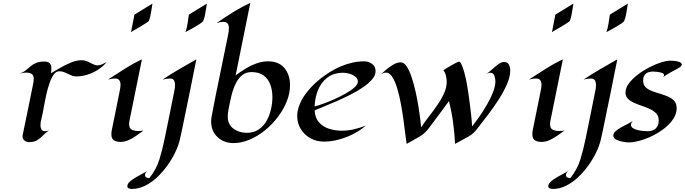

<svg xmlns="http://www.w3.org/2000/svg" viewBox="-20 -937 4570 1281"><path d="M691.9 -523.4Q669.4 -495.1 636.2 -473.4Q603 -451.7 565.2 -439.5Q527.3 -427.2 491.7 -427.2Q470.2 -427.2 451.7 -435.8Q433.1 -444.3 414.3 -452.9Q395.5 -461.4 374.5 -461.4Q353.5 -461.4 337.4 -438Q321.3 -414.6 309.1 -378.4Q296.9 -342.3 288.1 -302.5Q279.3 -262.7 273.4 -229Q267.6 -195.3 264.2 -178.2Q260.3 -159.2 255.1 -139.9Q250 -120.6 250 -100.6Q250 -85 256.6 -73.2Q263.2 -61.5 281.2 -61.5Q293 -61.5 307.1 -67.4Q283.2 -50.3 265.6 -32Q248 -13.7 227.5 -1.2Q207 11.2 173.3 11.2Q156.7 11.2 143.6 0.7Q130.4 -9.8 130.4 -27.3Q130.4 -31.7 131.3 -36.1Q147.9 -119.6 165.8 -203.1Q183.6 -286.6 199.7 -370.1Q201.7 -379.9 203.4 -389.9Q205.1 -399.9 205.1 -409.7Q205.1 -435.1 191.2 -443.8Q177.2 -452.6 153.8 -452.6Q132.3 -452.6 109.4 -445.3Q107.4 -444.3 106 -443.8Q106 -443.8 109.4 -445.3Q134.8 -454.1 151.4 -467.5Q168 -481 183.8 -494.6Q199.7 -508.3 220.9 -517.3Q242.2 -526.4 276.4 -526.4Q322.8 -526.4 322.8 -481.9Q322.8 -473.1 322 -464.8Q321.3 -456.5 319.8 -448.2Q347.2 -464.4 382.6 -484.9Q418 -505.4 454.8 -520.3Q491.7 -535.2 523.4 -535.2Q545.9 -535.2 564.5 -526.6Q583 -518.1 599.4 -509.5Q615.7 -501 631.3 -501Q646 -501 662.8 -508.5Q679.7 -516.1 691.9 -523.4Z M997.1 -913.1Q994.6 -898.4 991.5 -876.5Q988.3 -854.5 983.6 -832.5Q979 -810.5 972.2 -796.4Q970.7 -793.5 954.8 -783.2Q939 -772.9 917.7 -760.3Q896.5 -747.6 878.2 -737.1Q859.9 -726.6 854 -722.7L877 -839.4ZM841.3 -108.9Q841.3 -80.1 859.6 -71.5Q877.9 -63 902.8 -63Q920.9 -63 937.5 -65.9Q915.5 -50.3 890.9 -32.7Q866.2 -15.1 839.4 -2.7Q812.5 9.8 784.7 9.8Q756.8 9.8 740 -1Q723.1 -11.7 723.1 -42Q723.1 -50.3 724.1 -58.3Q725.1 -66.4 727.1 -74.7L778.8 -330.6Q780.8 -340.8 782.5 -351.1Q784.2 -361.3 784.2 -371.6Q784.2 -389.6 776.1 -401.4Q768.1 -413.1 748 -413.1Q735.8 -413.1 723.9 -410.9Q711.9 -408.7 700.2 -406.2Q755.9 -441.4 811.5 -477.3Q867.2 -513.2 926.8 -541L844.2 -133.3Q841.3 -119.6 841.3 -108.9Z M1360.4 -913.1Q1357.4 -897.9 1354.5 -876.2Q1351.6 -854.5 1346.9 -832.8Q1342.3 -811 1335.4 -796.4Q1333 -791 1317.4 -780.5Q1301.8 -770 1281 -757.8Q1260.3 -745.6 1242.2 -735.8Q1224.1 -726.1 1217.3 -722.7Q1227.1 -751 1231.4 -780.5Q1235.8 -810.1 1240.2 -839.4ZM1290 -541Q1269.5 -437 1248.3 -333.3Q1227.1 -229.5 1205.6 -125.5Q1199.7 -95.2 1193.1 -64.9Q1186.5 -34.7 1179.7 -4.4Q1170.4 35.2 1148.9 79.8Q1127.4 124.5 1096.4 167.7Q1065.4 210.9 1027.6 246.3Q989.7 281.7 947 302.7Q904.3 323.7 859.9 323.7Q850.6 323.7 840.1 320.1Q829.6 316.4 829.6 304.7Q829.6 289.6 846.2 274.7Q862.8 259.8 886.5 246.1Q910.2 232.4 932.1 220.9Q954.1 209.5 965.3 201.7Q959 206.5 953.1 214.1Q947.3 221.7 947.3 230.5Q947.3 241.2 955.6 246.1Q963.9 251 973.1 251H976.6Q1022.9 193.8 1043.7 126Q1064.5 58.1 1078.6 -12.2Q1094.2 -90.3 1110.6 -168.7Q1127 -247.1 1142.1 -325.2Q1144.5 -336.4 1146.2 -347.7Q1147.9 -358.9 1147.9 -370.1Q1147.9 -387.7 1140.9 -400.4Q1133.8 -413.1 1113.8 -413.1Q1101.6 -413.1 1089.4 -411.1Q1077.1 -409.2 1064.9 -406.2Q1119.6 -442.9 1176.3 -475.8Q1232.9 -508.8 1290 -541Z M1537.1 17.6Q1473.6 17.6 1431.2 -22.5Q1388.7 -62.5 1388.7 -127Q1388.7 -143.6 1392.6 -163.1Q1418 -298.8 1446.5 -434.1Q1475.1 -569.3 1502 -705.1Q1503.9 -715.8 1505.6 -726.8Q1507.3 -737.8 1507.3 -749Q1507.3 -767.6 1499.3 -779.3Q1491.2 -791 1470.7 -791Q1459 -791 1447.3 -788.8Q1435.5 -786.6 1424.8 -783.2Q1478.5 -820.3 1534.4 -855.2Q1590.3 -890.1 1649.9 -917.5L1552.2 -434.1Q1582 -456.5 1617.4 -478.3Q1652.8 -500 1691.2 -513.9Q1729.5 -527.8 1768.1 -527.8Q1840.3 -527.8 1877.7 -482.9Q1915 -438 1915 -368.7Q1915 -315.4 1893.3 -260.7Q1871.6 -206.1 1833.7 -156.2Q1795.9 -106.4 1747.3 -67.1Q1698.7 -27.8 1644.8 -5.1Q1590.8 17.6 1537.1 17.6ZM1658.2 -456.1Q1622.6 -456.1 1598.1 -437.3Q1573.7 -418.5 1557.6 -388.9Q1541.5 -359.4 1531.7 -326.4Q1522 -293.5 1516.6 -265.6Q1511.7 -242.7 1505.6 -212.4Q1499.5 -182.1 1499.5 -159.7Q1499.5 -106 1537.8 -78.4Q1576.2 -50.8 1625.5 -50.8Q1672.4 -50.8 1705.3 -72.8Q1738.3 -94.7 1758.5 -130.6Q1778.8 -166.5 1788.1 -208.3Q1797.4 -250 1797.4 -289.6Q1797.4 -335 1783.4 -372.8Q1769.5 -410.6 1739 -433.3Q1708.5 -456.1 1658.2 -456.1Z M2079.1 -200.7Q2082 -149.9 2108.4 -120.4Q2134.8 -90.8 2175.5 -77.9Q2216.3 -64.9 2260.7 -64.9Q2301.3 -64.9 2342 -74.5Q2382.8 -84 2420.4 -99.1Q2384.8 -67.4 2337.6 -43.2Q2290.5 -19 2239.5 -5.6Q2188.5 7.8 2140.6 7.8Q2091.8 7.8 2051.5 -14.4Q2011.2 -36.6 1987.1 -75.4Q1962.9 -114.3 1962.9 -164.1Q1962.9 -181.2 1966.3 -197.3Q1976.1 -245.6 2005.6 -291Q2035.2 -336.4 2076.7 -376Q2118.2 -415.5 2164.6 -445.8Q2210.9 -476.1 2253.9 -494.1Q2290.5 -509.8 2329.8 -518.8Q2369.1 -527.8 2409.2 -527.8Q2438.5 -527.8 2462.2 -511Q2485.8 -494.1 2485.8 -462.4Q2485.8 -434.6 2462.4 -407Q2439 -379.4 2400.4 -353.5Q2361.8 -327.6 2315.9 -304.4Q2270 -281.2 2224.1 -261.2Q2178.2 -241.2 2139.9 -225.8Q2101.6 -210.4 2079.1 -200.7ZM2272 -451.7Q2206.5 -451.7 2164.6 -419.7Q2122.6 -387.7 2101.8 -336.4Q2081.1 -285.2 2079.1 -227.1Q2095.7 -230.5 2129.6 -242.4Q2163.6 -254.4 2204.3 -272.2Q2245.1 -290 2282.2 -310.8Q2319.3 -331.5 2343.5 -352.5Q2367.7 -373.5 2367.7 -392.1Q2367.7 -412.1 2350.6 -425.5Q2333.5 -439 2310.8 -445.3Q2288.1 -451.7 2272 -451.7Z M3016.1 22.9Q3012.7 -49.3 3002.9 -120.8Q2993.2 -192.4 2975.1 -262.2Q2950.2 -228 2925 -194.1Q2899.9 -160.2 2874.5 -126.5Q2859.9 -107.4 2845 -86.9Q2830.1 -66.4 2812.5 -49.8Q2802.2 -40 2779.1 -25.9Q2755.9 -11.7 2731.4 1.7Q2707 15.1 2692.9 22.9Q2689.5 3.9 2684.6 -38.3Q2679.7 -80.6 2672.4 -134.3Q2665 -188 2654.8 -243.7Q2644.5 -299.3 2630.4 -346.7Q2616.2 -394 2597.7 -423.3Q2579.1 -452.6 2555.7 -452.6Q2546.9 -452.6 2538.1 -449.5Q2529.3 -446.3 2522 -441.9Q2538.1 -457 2560.1 -475.3Q2582 -493.7 2606.4 -507.3Q2630.9 -521 2654.3 -521Q2674.8 -521 2692.9 -494.4Q2710.9 -467.8 2725.6 -424.3Q2740.2 -380.9 2751.7 -330.1Q2763.2 -279.3 2771.2 -230.2Q2779.3 -181.2 2783.9 -142.8Q2788.6 -104.5 2789.6 -86.9Q2809.6 -118.2 2838.4 -155.3Q2867.2 -192.4 2895 -231.9Q2922.9 -271.5 2941.7 -312Q2960.4 -352.5 2960.4 -390.6Q2960.4 -410.6 2955.3 -431.4Q2950.2 -452.1 2938 -468.3Q2942.9 -471.7 2957.8 -481Q2972.7 -490.2 2990.5 -500.5Q3008.3 -510.7 3022.7 -518.1Q3037.1 -525.4 3041.5 -525.4Q3050.8 -525.4 3057.6 -510.5Q3064.5 -495.6 3066.9 -488.8Q3080.1 -451.7 3089.4 -405.8Q3098.6 -359.9 3105.2 -313Q3111.8 -266.1 3116.7 -227.1Q3120.6 -193.8 3124.5 -160.4Q3128.4 -127 3129.4 -93.8Q3150.4 -119.1 3176.8 -156.7Q3203.1 -194.3 3228 -237.1Q3252.9 -279.8 3269 -321Q3285.2 -362.3 3285.2 -395.5Q3285.2 -413.6 3278.1 -432.6Q3271 -451.7 3248.5 -451.7Q3241.7 -451.7 3235.1 -449.2Q3228.5 -446.8 3222.7 -443.8Q3239.3 -452.6 3260.5 -471.9Q3281.7 -491.2 3303.2 -507.3Q3324.7 -523.4 3342.3 -523.4Q3367.2 -523.4 3375.7 -505.1Q3384.3 -486.8 3384.3 -466.3Q3384.3 -424.8 3362.3 -374.8Q3340.3 -324.7 3307.4 -273.4Q3274.4 -222.2 3240 -176.8Q3205.6 -131.3 3180.2 -99.1Q3170.4 -86.4 3160.4 -73.7Q3150.4 -61 3138.7 -49.8Q3126.5 -38.1 3103.5 -24.7Q3080.6 -11.2 3056.4 1.2Q3032.2 13.7 3016.1 22.9Z M3805.7 -913.1Q3803.2 -898.4 3800 -876.5Q3796.9 -854.5 3792.2 -832.5Q3787.6 -810.5 3780.8 -796.4Q3779.3 -793.5 3763.4 -783.2Q3747.6 -772.9 3726.3 -760.3Q3705.1 -747.6 3686.8 -737.1Q3668.5 -726.6 3662.6 -722.7L3685.5 -839.4ZM3649.9 -108.9Q3649.9 -80.1 3668.2 -71.5Q3686.5 -63 3711.4 -63Q3729.5 -63 3746.1 -65.9Q3724.1 -50.3 3699.5 -32.7Q3674.8 -15.1 3647.9 -2.7Q3621.1 9.8 3593.3 9.8Q3565.4 9.8 3548.6 -1Q3531.7 -11.7 3531.7 -42Q3531.7 -50.3 3532.7 -58.3Q3533.7 -66.4 3535.6 -74.7L3587.4 -330.6Q3589.4 -340.8 3591.1 -351.1Q3592.8 -361.3 3592.8 -371.6Q3592.8 -389.6 3584.7 -401.4Q3576.7 -413.1 3556.6 -413.1Q3544.4 -413.1 3532.5 -410.9Q3520.5 -408.7 3508.8 -406.2Q3564.5 -441.4 3620.1 -477.3Q3675.8 -513.2 3735.4 -541L3652.8 -133.3Q3649.9 -119.6 3649.9 -108.9Z M4168.9 -913.1Q4166 -897.9 4163.1 -876.2Q4160.2 -854.5 4155.5 -832.8Q4150.9 -811 4144 -796.4Q4141.6 -791 4126 -780.5Q4110.4 -770 4089.6 -757.8Q4068.8 -745.6 4050.8 -735.8Q4032.7 -726.1 4025.9 -722.7Q4035.6 -751 4040 -780.5Q4044.4 -810.1 4048.8 -839.4ZM4098.6 -541Q4078.1 -437 4056.9 -333.3Q4035.6 -229.5 4014.2 -125.5Q4008.3 -95.2 4001.7 -64.9Q3995.1 -34.7 3988.3 -4.4Q3979 35.2 3957.5 79.8Q3936 124.5 3905 167.7Q3874 210.9 3836.2 246.3Q3798.3 281.7 3755.6 302.7Q3712.9 323.7 3668.5 323.7Q3659.2 323.7 3648.7 320.1Q3638.2 316.4 3638.2 304.7Q3638.2 289.6 3654.8 274.7Q3671.4 259.8 3695.1 246.1Q3718.8 232.4 3740.7 220.9Q3762.7 209.5 3773.9 201.7Q3767.6 206.5 3761.7 214.1Q3755.9 221.7 3755.9 230.5Q3755.9 241.2 3764.2 246.1Q3772.5 251 3781.7 251H3785.2Q3831.5 193.8 3852.3 126Q3873 58.1 3887.2 -12.2Q3902.8 -90.3 3919.2 -168.7Q3935.5 -247.1 3950.7 -325.2Q3953.1 -336.4 3954.8 -347.7Q3956.5 -358.9 3956.5 -370.1Q3956.5 -387.7 3949.5 -400.4Q3942.4 -413.1 3922.4 -413.1Q3910.2 -413.1 3897.9 -411.1Q3885.7 -409.2 3873.5 -406.2Q3928.2 -442.9 3984.9 -475.8Q4041.5 -508.8 4098.6 -541Z M4397.5 -417.5Q4400.4 -419.9 4403.3 -421.9Q4410.6 -429.2 4410.6 -436Q4410.6 -446.3 4395.5 -451.2Q4380.4 -456.1 4362.5 -457.8Q4344.7 -459.5 4337.4 -459.5Q4306.6 -459.5 4288.8 -445.3Q4271 -431.2 4271 -398.4Q4271 -371.6 4287.1 -355.7Q4303.2 -339.8 4328.6 -330.1Q4354 -320.3 4382.6 -312Q4411.1 -303.7 4436.5 -292.7Q4461.9 -281.7 4478.3 -263.7Q4494.6 -245.6 4494.6 -215.3Q4494.6 -177.7 4471.9 -143.6Q4449.2 -109.4 4412.8 -80.8Q4376.5 -52.2 4333.3 -31Q4290 -9.8 4248 1.7Q4206.1 13.2 4173.8 13.2Q4160.6 13.2 4136.2 9Q4111.8 4.9 4091.8 -5.1Q4071.8 -15.1 4071.8 -32.7Q4071.8 -48.3 4087.9 -62.5Q4104 -76.7 4126.7 -88.9Q4149.4 -101.1 4171.1 -111.8Q4192.9 -122.6 4203.6 -132.3Q4198.2 -127 4194.1 -119.4Q4189.9 -111.8 4189.9 -104Q4189.9 -90.3 4203.4 -81.8Q4216.8 -73.2 4236.3 -68.8Q4255.9 -64.5 4274.4 -63Q4293 -61.5 4302.7 -61.5Q4336.4 -61.5 4355.7 -80.6Q4375 -99.6 4375 -133.3Q4375 -161.1 4358.9 -179.2Q4342.8 -197.3 4317.6 -209Q4292.5 -220.7 4264.2 -230.2Q4235.8 -239.7 4210.7 -251Q4185.5 -262.2 4169.4 -278.3Q4153.3 -294.4 4153.3 -320.3Q4153.3 -350.1 4175.8 -380.4Q4198.2 -410.6 4233.6 -438Q4269 -465.3 4309.8 -486.6Q4350.6 -507.8 4388.7 -520Q4426.8 -532.2 4453.1 -532.2Q4462.9 -532.2 4479.7 -530.8Q4496.6 -529.3 4511.5 -523.9Q4526.4 -518.6 4529.3 -506.8Q4525.4 -494.1 4514.2 -487.3Q4502.9 -480.5 4492.2 -474.6Q4469.2 -462.4 4446.8 -450Q4424.3 -437.5 4403.3 -421.9Q4400.4 -418.9 4397.5 -417.5Z"/></svg>

Font: Lugrasimo
Style: Regular
Weight: 400
Designer: The DocRepair Project, Astigmatic (AOETI)
Foundry: Google
Version: Version 1.001